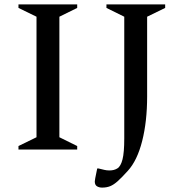

<svg xmlns="http://www.w3.org/2000/svg" viewBox="-20 -680 835 873"><path d="M64 0V-16L146 -56V-604L64 -644V-660H331V-644L250 -604V-56L331 -16V0ZM444 173Q431 173 421 167Q411 161 411 145Q411 141 413 130.5Q415 120 422 86H428Q445 90 455 92.5Q465 95 478 95Q499 95 514 85.5Q529 76 537 45Q545 14 545 -51V-604L464 -644V-660H731V-644L649 -604V-241Q649 -128 626.5 -39Q604 50 561 97Q533 128 515 144Q497 160 481 166.5Q465 173 444 173Z"/></svg>

Font: Spectral Medium
Style: Regular
Weight: 500
Designer: Jean-Baptiste Levee
Foundry: Production Type
Version: Version 2.001